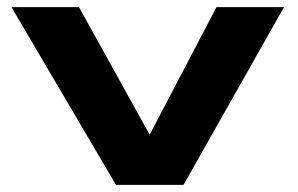

<svg xmlns="http://www.w3.org/2000/svg" viewBox="-20 -520 837 540"><path d="M202.1 -500H12.2L306.2 0H496.1L778.8 -500H588.9L400.9 -141.1Z"/></svg>

Font: Messapia Bold
Style: Regular
Weight: 400
Designer: Luca Marsano
Foundry: Collletttivo
Version: Version 1.000;FEAKit 1.0